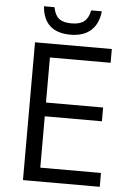

<svg xmlns="http://www.w3.org/2000/svg" viewBox="-60 -947 675 991"><g transform="rotate(5 277.5 -451.5)"><path d="M495.1 0H97.2V-713.9H495.1V-642.6H180.7V-409.2H476.6V-337.9H180.7V-71.8H495.1ZM127 -903.3H181.6Q189.5 -861.8 211.2 -844.7Q232.9 -827.6 276.9 -827.6Q319.3 -827.6 341.6 -845.5Q363.8 -863.3 371.6 -903.3H426.8Q419.9 -837.9 381.3 -803.5Q342.8 -769 275.9 -769Q207 -769 169.7 -802.7Q132.3 -836.4 127 -903.3Z"/></g></svg>

Font: Viking Open Sans
Style: Regular
Weight: 400
Foundry: Ascender Corporation
Version: Version 2.001